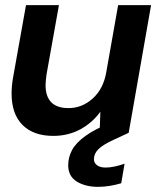

<svg xmlns="http://www.w3.org/2000/svg" viewBox="-20 -516 609 746"><path d="M187 12Q110 12 67.5 -30.5Q25 -73 25 -153Q25 -182 31 -216L81 -496H209L161 -228Q160 -221 158.5 -207.5Q157 -194 157 -186Q157 -96 246 -96Q299 -96 340.5 -133.5Q382 -171 393 -236L439 -496H567L480 0H367L370 -82Q339 -39 292 -13.5Q245 12 187 12ZM361 210Q312 210 278.5 189.5Q245 169 245 126Q245 95 260 67Q275 39 311.5 12.5Q348 -14 412 -40L462 -60L480 0L424 26Q380 46 362.5 63.5Q345 81 345 102Q345 117 357 126Q369 135 390 135Q422 135 464 120L451 196Q431 202 407.5 206Q384 210 361 210Z"/></svg>

Font: Rethink Sans
Style: Bold Italic
Weight: 700
Italic angle: -10°
Designer: The Rethink Sans project authors (Hans Thiessen). DM Sans designed by Colophon Foundry.
Foundry: Rethink Communications LLC
Version: Version 1.001